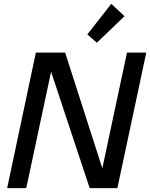

<svg xmlns="http://www.w3.org/2000/svg" viewBox="-20 -976 779 996"><path d="M17.1 0 166 -703.1H317.9L524.4 -60.5L501.5 -59.1L638.7 -703.1H738.8L588.9 0H445.3L231 -646L254.4 -647.5L116.2 0ZM482.4 -754.4 433.1 -797.4 557.1 -956.1 626 -892.1Z"/></svg>

Font: Schibsted Grotesk Medium
Style: Italic
Weight: 500
Italic angle: -12°
Designer: Bakken & Baeck AS, Henrik Kongsvoll
Foundry: Schibsted ASA
Version: Version 1.100;gftools[0.9.25]